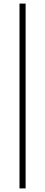

<svg xmlns="http://www.w3.org/2000/svg" viewBox="-20 -828 251 1068"><path d="M88.5 220V-808H122.5V220Z"/></svg>

Font: Encode Sans Semi Condensed Thin
Style: Regular
Weight: 100
Width: 4
Designer: Multiple Designers
Foundry: Impallari Type
Version: Version 3.000; ttfautohint (v1.8.3) -l 8 -r 50 -G 200 -x 14 